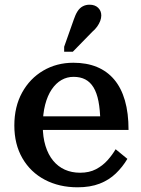

<svg xmlns="http://www.w3.org/2000/svg" viewBox="-20 -787 601 817"><path d="M162 -252Q162 -204 173.5 -166.5Q185 -129 206 -103.5Q227 -78 256 -65Q285 -52 321 -52Q360 -52 388.5 -67Q417 -82 437.5 -105Q458 -128 472 -152L522 -111Q502 -77 473 -49Q444 -21 404 -5.5Q364 10 310 10Q232 10 171 -22Q110 -54 75.5 -113.5Q41 -173 41 -253Q41 -333 74 -393Q107 -453 164 -486.5Q221 -520 292 -520Q349 -520 392.5 -502Q436 -484 466 -448.5Q496 -413 511.5 -359.5Q527 -306 527 -234H141L140 -292H434L407 -269Q406 -320 399 -356Q392 -392 378 -415Q364 -438 343 -449Q322 -460 293 -460Q265 -460 241.5 -446.5Q218 -433 200 -406.5Q182 -380 172 -341Q162 -302 162 -252ZM294 -704Q301 -725 310 -739Q319 -753 332 -760Q345 -767 361 -767Q384 -767 397.5 -754Q411 -741 411 -721Q411 -710 406.5 -698Q402 -686 393.5 -674Q385 -662 372 -651L290 -567H253V-588Z"/></svg>

Font: Roboto Serif 36pt Medium
Style: Regular
Weight: 500
Designer: Greg Gazdowicz
Foundry: Commercial Type
Version: Version 1.008